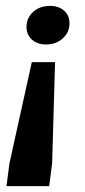

<svg xmlns="http://www.w3.org/2000/svg" viewBox="-20 -445 289 652"><path d="M2 187 12 110 88 -234H167L157 110L147 187ZM136 -294Q107 -294 88.5 -310.5Q70 -327 70 -353Q70 -384 92.5 -404.5Q115 -425 150 -425Q179 -425 197.5 -409Q216 -393 216 -365Q216 -336 193.5 -315Q171 -294 136 -294Z"/></svg>

Font: Yrsa
Style: Bold Italic
Weight: 700
Italic angle: -7.10001°
Version: Version 2.004